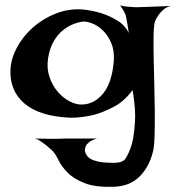

<svg xmlns="http://www.w3.org/2000/svg" viewBox="-20 -541 679 739"><path d="M475.6 -414.1Q472.7 -433.6 470.7 -446.8Q468.8 -460 466.8 -467.8Q464.8 -477.5 463.9 -482.4Q461.9 -487.3 459 -493.2Q457 -498 452.6 -504.9Q448.2 -511.7 442.4 -520.5Q455.1 -516.6 468.3 -515.6Q481.4 -514.6 493.2 -513.7Q505.9 -512.7 519.5 -513.7Q533.2 -513.7 550.8 -514.6Q566.4 -515.6 588.4 -516.1Q610.4 -516.6 638.7 -518.6Q622.1 -514.6 610.8 -505.4Q599.6 -496.1 591.8 -485.4Q583 -473.6 577.1 -460Q572.3 -447.3 571.3 -411.6Q570.3 -376 571.3 -327.6Q572.3 -279.3 573.7 -223.6Q575.2 -168 575.7 -117.2Q576.2 -66.4 575.2 -24.9Q574.2 16.6 570.3 36.1Q556.6 97.7 519.5 136.2Q482.4 174.8 421.9 177.7Q348.6 180.7 306.2 164.1Q263.7 147.5 240.2 123.5Q216.8 99.6 205.1 75.2Q193.4 50.8 180.7 38.1Q168.9 27.3 157.2 17.6Q146.5 9.8 135.3 2Q124 -5.9 113.3 -7.8Q141.6 -6.8 164.1 -6.8Q186.5 -6.8 202.1 -6.8Q219.7 -6.8 233.4 -7.8H264.6H353.5Q334 -2 324.2 5.4Q314.5 12.7 310.5 20.5Q306.6 29.3 306.6 38.1Q310.5 61.5 332 72.3Q353.5 83 390.6 85Q426.8 86.9 440.4 83.5Q454.1 80.1 461.9 71.3Q477.5 47.9 488.3 10.7Q496.1 -20.5 499.5 -70.8Q502.9 -121.1 490.2 -194.3Q459 -151.4 418 -129.9Q377 -108.4 339.8 -98.6Q295.9 -87.9 251 -87.9Q132.8 -92.8 74.2 -142.6Q15.6 -192.4 20.5 -276.4Q23.4 -318.4 46.4 -360.4Q69.3 -402.3 106.9 -435.5Q144.5 -468.8 193.4 -488.3Q242.2 -507.8 294.9 -504.9Q335 -501 370.1 -490.2Q400.4 -480.5 430.2 -462.9Q460 -445.3 475.6 -414.1ZM165 -316.4Q159.2 -278.3 170.4 -245.1Q181.6 -211.9 202.1 -188Q222.7 -164.1 248 -150.9Q273.4 -137.7 295.9 -138.7Q342.8 -139.6 377 -181.2Q411.1 -222.7 418 -305.7Q420.9 -346.7 407.7 -376.5Q394.5 -406.2 375 -424.8Q355.5 -443.4 334 -451.2Q312.5 -459 299.8 -458Q282.2 -456.1 261.2 -447.8Q240.2 -439.5 220.7 -423.3Q201.2 -407.2 186 -380.9Q170.9 -354.5 165 -316.4Z"/></svg>

Font: Irish Growler
Style: Regular
Weight: 400
Designer: Squid
Foundry: Font Diner, Inc DBA Sideshow
Version: Version 1.000